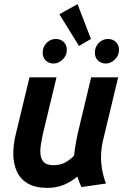

<svg xmlns="http://www.w3.org/2000/svg" viewBox="-20 -899 618 931"><path d="M210 12Q151 12 114.5 -9.5Q78 -31 61.5 -68Q45 -105 44.5 -151Q44 -197 56 -246L123 -524H254L189 -254Q183 -227 178.5 -199.5Q174 -172 176.5 -149Q179 -126 193.5 -112Q208 -98 240 -98Q269 -98 292 -109Q315 -120 339 -144Q341 -161 343.5 -179.5Q346 -198 350 -217Q354 -236 357 -252L422 -524H553L480 -220Q471 -183 470 -146Q469 -109 475.5 -74.5Q482 -40 494 -9L375 8Q369 -4 364.5 -16.5Q360 -29 355 -43Q326 -18 290 -3Q254 12 210 12ZM363 -676 268 -830 356 -879 421 -710ZM240 -591Q217 -591 202 -605.5Q187 -620 187 -643Q187 -672 206 -691Q225 -710 250 -710Q274 -710 289 -695.5Q304 -681 304 -657Q304 -630 284 -610.5Q264 -591 240 -591ZM493 -591Q470 -591 455 -605.5Q440 -620 440 -643Q440 -672 459 -691Q478 -710 503 -710Q527 -710 542 -695.5Q557 -681 557 -657Q557 -630 537 -610.5Q517 -591 493 -591Z"/></svg>

Font: Ubuntu Sans
Style: Bold Italic
Weight: 700
Italic angle: -13.5°
Designer: Dalton Maag Ltd
Foundry: Dalton Maag Ltd
Version: Version 1.006